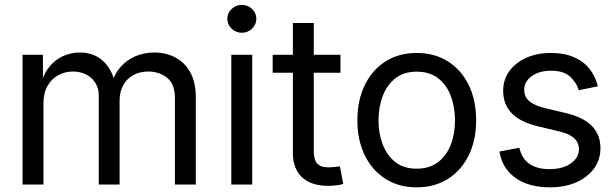

<svg xmlns="http://www.w3.org/2000/svg" viewBox="-20 -767 2562 798"><path d="M73.7 0V-539.1H158.2L158.7 -420.9H150.9Q163.1 -463.9 187.3 -492.2Q211.4 -520.5 243.9 -534.7Q276.4 -548.8 311.5 -548.8Q371.1 -548.8 409.2 -512.7Q447.3 -476.6 458 -419.9H444.8Q455.1 -459 480.5 -488Q505.9 -517.1 542.2 -533Q578.6 -548.8 622.1 -548.8Q669.4 -548.8 708.5 -528.3Q747.6 -507.8 770.8 -466.3Q793.9 -424.8 793.9 -361.3V0H707V-359.4Q707 -418.9 673.8 -444.3Q640.6 -469.7 596.7 -469.7Q559.6 -469.7 533 -454.3Q506.3 -439 491.7 -411.9Q477.1 -384.8 477.1 -350.1V0H390.6V-368.2Q390.6 -414.1 360.1 -441.9Q329.6 -469.7 283.2 -469.7Q251 -469.7 222.9 -454.8Q194.8 -439.9 177.7 -410.4Q160.6 -380.9 160.6 -337.4V0Z M941.4 0V-539.1H1028.3V0ZM984.9 -630.9Q960.4 -630.9 942.6 -647.9Q924.8 -665 924.8 -689Q924.8 -712.9 942.6 -729.7Q960.4 -746.6 984.9 -746.6Q1009.8 -746.6 1027.6 -729.7Q1045.4 -712.9 1045.4 -689Q1045.4 -665 1027.6 -647.9Q1009.8 -630.9 984.9 -630.9Z M1395 -539.1V-464.8H1113.3V-539.1ZM1197.3 -671.4H1284.2V-137.7Q1284.2 -103 1298.6 -87.2Q1313 -71.3 1347.2 -71.3Q1356 -71.3 1368.9 -72.8Q1381.8 -74.2 1392.6 -75.7L1406.7 -2.4Q1393.1 1.5 1376.2 3.4Q1359.4 5.4 1343.3 5.4Q1273.4 5.4 1235.4 -30.3Q1197.3 -65.9 1197.3 -130.9Z M1711.9 11.7Q1638.2 11.7 1582.8 -23.2Q1527.3 -58.1 1496.3 -121.1Q1465.3 -184.1 1465.3 -266.6Q1465.3 -350.6 1496.3 -413.8Q1527.3 -477.1 1582.8 -512Q1638.2 -546.9 1711.9 -546.9Q1785.6 -546.9 1841.3 -512Q1897 -477.1 1928 -413.8Q1959 -350.6 1959 -266.6Q1959 -184.1 1928 -121.1Q1897 -58.1 1841.3 -23.2Q1785.6 11.7 1711.9 11.7ZM1711.9 -65.9Q1765.6 -65.9 1801 -93.3Q1836.4 -120.6 1853.8 -166.3Q1871.1 -211.9 1871.1 -266.6Q1871.1 -321.8 1853.8 -367.9Q1836.4 -414.1 1801 -441.7Q1765.6 -469.2 1711.9 -469.2Q1658.7 -469.2 1623.5 -441.7Q1588.4 -414.1 1570.8 -368.2Q1553.2 -322.3 1553.2 -266.6Q1553.2 -211.9 1570.8 -166.3Q1588.4 -120.6 1623.3 -93.3Q1658.2 -65.9 1711.9 -65.9Z M2264.2 11.7Q2208.5 11.7 2164.6 -5.1Q2120.6 -22 2092.3 -55.2Q2064 -88.4 2055.7 -137.2L2138.7 -152.8Q2148.9 -107.4 2180.9 -85.7Q2212.9 -64 2263.2 -64Q2319.3 -64 2352.8 -88.1Q2386.2 -112.3 2386.2 -146Q2386.2 -174.3 2366 -192.9Q2345.7 -211.4 2306.6 -220.2L2217.3 -241.7Q2143.6 -258.8 2107.4 -295.7Q2071.3 -332.5 2071.3 -389.6Q2071.3 -436 2096.9 -471.4Q2122.6 -506.8 2167.5 -526.9Q2212.4 -546.9 2270 -546.9Q2325.7 -546.9 2365.7 -529.3Q2405.8 -511.7 2430.4 -480.5Q2455.1 -449.2 2464.8 -408.2L2385.3 -392.1Q2376.5 -423.8 2349.4 -448.5Q2322.3 -473.1 2270.5 -473.1Q2221.7 -473.1 2190.2 -450.7Q2158.7 -428.2 2158.7 -394Q2158.7 -363.8 2180.7 -345.7Q2202.6 -327.6 2248 -316.9L2330.6 -297.4Q2404.8 -279.8 2440.2 -243.4Q2475.6 -207 2475.6 -150.9Q2475.6 -103 2448.7 -66.4Q2421.9 -29.8 2374.3 -9Q2326.7 11.7 2264.2 11.7Z"/></svg>

Font: Inter 18pt
Style: Regular
Weight: 400
Designer: Rasmus Andersson
Foundry: rsms
Version: Version 4.001;git-66647c0bb